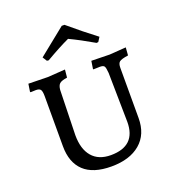

<svg xmlns="http://www.w3.org/2000/svg" viewBox="-131 -808 836 920"><g transform="rotate(-20 287.5 -348.5)"><path d="M297 -43C255.7 -43 224 -55.8 202 -81.5C180 -107.2 169 -143.7 169 -191L175 -420C176.3 -434.7 180.3 -445 187 -451C193.7 -457 206.7 -461.3 226 -464L230 -504L141 -498C117.7 -498 84.7 -498.7 42 -500L36 -461L38 -458L65 -459C77 -459 85 -456.2 89 -450.5C93 -444.8 95 -433.7 95 -417V-162C95 -106.7 110.5 -64.3 141.5 -35C172.5 -5.7 219.2 9 281.5 9C343.8 9 392.8 -6.2 428.5 -36.5C464.2 -66.8 482 -109.7 482 -165V-421C482 -435.7 485.3 -445.7 492 -451C498.7 -456.3 513.7 -460.7 537 -464L540 -504L456 -498C435.3 -498 404.3 -498.7 363 -500L357 -461L358 -458L392 -459C403.3 -459 410.7 -456.5 414 -451.5C417.3 -446.5 419.7 -435 421 -417L425 -166C425 -84 382.3 -43 297 -43ZM163 -573 172 -572C218.7 -599.3 259.3 -621 294 -637C330.7 -619.7 371.3 -598 416 -572L425 -573L439 -595C395.7 -627.7 349.7 -664.7 301 -706H287L149 -595Z"/></g></svg>

Font: Alegreya SC
Style: Regular
Weight: 400
Designer: Juan Pablo del Peral
Foundry: Juan Pablo del Peral
Version: Version 1.003